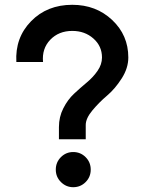

<svg xmlns="http://www.w3.org/2000/svg" viewBox="-20 -778 609 808"><path d="M228 -243.2Q228 -286.1 246.6 -322.5Q265.1 -358.9 291.5 -383.5Q317.9 -408.2 345 -430.7Q372.1 -453.1 390.6 -480Q409.2 -506.8 409.2 -536.1Q409.2 -584 373 -616Q336.9 -647.9 284.2 -647.9Q227.1 -647.9 191.4 -610.6Q155.8 -573.2 161.1 -517.1H48.8Q43 -619.1 110.6 -688.5Q178.2 -757.8 284.2 -757.8Q384.3 -757.8 452.1 -693.8Q520 -629.9 520 -536.1Q520 -491.2 491.9 -447.5Q463.9 -403.8 430.4 -375.5Q397 -347.2 368.9 -313.5Q340.8 -279.8 340.8 -252V-191.9H228ZM288.1 9.8Q258.3 9.8 236.6 -11.7Q214.8 -33.2 214.8 -64.2Q214.8 -95.2 236.3 -116.7Q257.8 -138.2 288.1 -138.2Q318.8 -138.2 340.3 -116.7Q361.8 -95.2 361.8 -64.2Q361.8 -33.2 340.3 -11.7Q318.8 9.8 288.1 9.8Z"/></svg>

Font: Oakes Grotesk
Style: SemiBold Italic
Weight: 600
Designer: Samuel Oakes
Foundry: Samuel Oakes
Version: Version 1.0 | wf-rip DC20170320